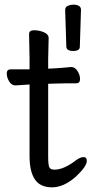

<svg xmlns="http://www.w3.org/2000/svg" viewBox="-20 -781 400 825"><path d="M306 -22Q254 24 203.5 24Q153 24 130 -10Q107 -44 107 -110V-418Q100 -418 47 -414H46Q30 -414 19.5 -431Q9 -448 9 -465.5Q9 -483 26 -483H107V-528L105 -635Q105 -651 126.5 -651Q148 -651 168.5 -642.5Q189 -634 189 -617L187 -528V-486L209 -487Q245 -489 285 -493H286Q302 -493 313 -476Q324 -459 324 -441Q324 -423 307 -423H268Q240 -423 220 -422L187 -421V-108Q187 -70 192.5 -61Q198 -52 214 -52Q254 -52 306 -92Q325 -106 339 -106Q353 -106 353 -90Q353 -66 306 -22ZM265 -580 260 -738Q260 -751 271.5 -756Q283 -761 294 -761Q328 -761 328 -739V-738L323 -580Q323 -562 294.5 -562Q266 -562 265 -580Z"/></svg>

Font: LXGW WenKai TC
Style: Bold
Weight: 700
Designer: LXGW / Fontworks Inc.
Foundry: LXGW / Fontworks Inc.
Version: Version 1.330;April 28, 2024